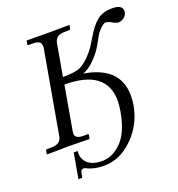

<svg xmlns="http://www.w3.org/2000/svg" viewBox="-149 -774 1008 1089"><g transform="rotate(-20 355.0 -229.0)"><path d="M575.2 -92.8Q555.2 18.1 476.6 95Q397.9 171.9 304.2 171.9Q268.1 171.9 242.9 165.5Q217.8 159.2 205.3 152.6Q192.9 146 189 146Q175.8 146 169.9 154.8Q168 157.7 161.1 193.8H138.2L165 42H189Q188 46.9 188 58.1Q188 87.9 208 109.9Q237.8 143.1 300.8 143.1Q364.7 143.1 418.5 88.6Q472.2 34.2 493.2 -83Q500 -123 500 -147.9Q500 -337.9 247.1 -337.9L200.2 -70.8Q199.2 -66.9 199.2 -59.1Q199.2 -28.3 247.1 -27.8H272.9Q281.7 -27.8 279.8 -20L275.9 -1L273.9 1Q188 -1 147.9 -1L20 1L18.1 -1L21 -20Q22.9 -27.8 29.8 -27.8H57.1Q111.3 -27.8 119.1 -70.8L208 -574.2V-585.9Q208 -618.2 161.1 -618.2H133.8Q125 -618.2 127 -626L130.9 -645L132.8 -646Q219.7 -645 258.8 -645L388.2 -646L390.1 -645L386.2 -626Q384.3 -618.2 377 -618.2H351.1Q295.9 -618.2 288.1 -574.2L253.9 -380.9Q331.1 -380.9 361.8 -396Q390.6 -411.1 417.7 -439.5Q444.8 -467.8 455.8 -485.4Q466.8 -502.9 491.2 -542Q522 -595.2 556.4 -623.5Q590.8 -651.9 648.9 -651.9Q710 -651.9 710 -613.8Q710 -608.9 709 -606Q706.1 -588.9 689.9 -576.4Q673.8 -564 658.2 -564Q643.1 -564 621.1 -577.1Q602.1 -589.4 584 -588.9Q575.2 -588.9 556.2 -571Q537.1 -553.2 524.9 -532.2Q502.9 -491.2 487.1 -465.6Q471.2 -439.9 437.5 -406Q403.8 -372.1 368.2 -359.9Q377.9 -357.9 383.8 -356.9H386.2Q580.1 -316.9 580.1 -150.9Q580.1 -118.7 575.2 -92.8Z"/></g></svg>

Font: Linux Libertine
Style: Italic
Weight: 400
Italic angle: -12°
Designer: Philipp H. Poll
Foundry: Philipp H. Poll
Version: Version 5.1.6 ; ttfautohint (v0.9)